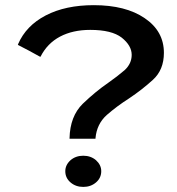

<svg xmlns="http://www.w3.org/2000/svg" viewBox="-20 -737 694 751"><path d="M235.4 -67.4Q235.4 -41 255.9 -23.4Q276.4 -5.9 305.7 -5.9Q335 -5.9 355.5 -23.4Q376 -41 376 -67.4Q376 -91.8 355.5 -110.4Q335 -127.9 305.7 -127.9Q276.4 -127.9 255.9 -110.4Q235.4 -91.8 235.4 -67.4ZM50.8 -564.5Q50.8 -564.5 50.8 -563.5Q49.8 -561.5 49.8 -561.5Q49.8 -561.5 92.8 -539.1Q135.7 -515.6 135.7 -515.6Q135.7 -515.6 136.7 -515.6Q137.7 -514.6 137.7 -514.6Q137.7 -514.6 138.7 -515.6Q138.7 -515.6 138.7 -515.6Q165 -567.4 214.8 -593.8Q264.6 -620.1 333 -620.1Q417 -620.1 456.1 -589.8Q495.1 -558.6 495.1 -522.5Q495.1 -488.3 467.8 -462.9Q439.5 -438.5 403.3 -413.1Q353.5 -378.9 303.7 -331.1Q253.9 -282.2 252 -196.3Q252 -196.3 252 -195.3Q252 -194.3 252 -194.3Q252 -194.3 265.6 -194.3Q278.3 -194.3 294.9 -194.3Q316.4 -194.3 335 -194.3Q353.5 -194.3 353.5 -194.3Q353.5 -194.3 353.5 -195.3Q353.5 -196.3 353.5 -196.3Q358.4 -252 397.5 -287.1Q436.5 -321.3 485.4 -352.5Q535.2 -385.7 578.1 -424.8Q621.1 -463.9 621.1 -530.3Q621.1 -615.2 545.9 -666Q471.7 -716.8 346.7 -716.8Q236.3 -716.8 159.2 -676.8Q82 -636.7 50.8 -564.5Z"/></svg>

Font: umazing
Style: Display
Weight: 400
Designer: umazing